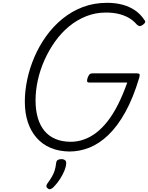

<svg xmlns="http://www.w3.org/2000/svg" viewBox="-20 -1055 1049 1361"><path d="M472 19Q398 18 339.5 -6.5Q281 -31 240 -77.5Q199 -124 177.5 -188.5Q156 -253 156 -334Q156 -410 173 -491Q190 -572 224 -651Q258 -730 307.5 -799Q357 -868 422.5 -921.5Q488 -975 567 -1005Q646 -1035 740 -1035Q799 -1035 849 -1021.5Q899 -1008 938 -981Q977 -954 1004 -913Q1012 -903 1008 -895Q1004 -887 991 -878Q979 -870 970.5 -870Q962 -870 949 -882Q924 -911 892 -929Q860 -947 820.5 -956.5Q781 -966 731 -966Q656 -966 590 -939.5Q524 -913 468.5 -867Q413 -821 369.5 -759.5Q326 -698 295 -628.5Q264 -559 248 -486Q232 -413 232 -343Q232 -274 248 -219.5Q264 -165 295 -127.5Q326 -90 373 -70Q420 -50 482 -50Q528 -50 573 -65.5Q618 -81 660 -112.5Q702 -144 741.5 -194Q781 -244 816 -313Q851 -382 882 -470H613Q599 -470 597.5 -478.5Q596 -487 601 -503Q608 -521 615 -528Q622 -535 635 -535H952Q966 -535 969 -528.5Q972 -522 967 -504Q924 -360 868 -259.5Q812 -159 747.5 -97.5Q683 -36 613.5 -8.5Q544 19 472 19ZM320 282Q310 275 309 266Q308 257 315 247Q334 221 347 199Q360 177 367.5 153.5Q375 130 378 100Q380 85 389.5 79Q399 73 414 73Q433 73 442 81.5Q451 90 449 105Q448 127 436.5 155Q425 183 406 213Q387 243 361 270Q350 281 340 285Q330 289 320 282Z"/></svg>

Font: Playwrite CO Light
Style: Regular
Weight: 300
Version: Version 1.002